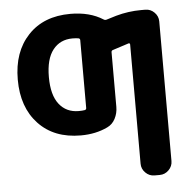

<svg xmlns="http://www.w3.org/2000/svg" viewBox="-53 -610 859 859"><g transform="rotate(-5 376.5 -180.5)"><path d="M321.3 -122.1Q328.1 -124 328.1 -130.9V-435.5Q328.1 -442.4 321.3 -444.3Q309.6 -446.3 293.9 -446.3Q238.3 -446.3 206.1 -405.3Q173.8 -364.3 173.8 -283.2Q173.8 -202.1 206.1 -161.1Q238.3 -120.1 293.9 -120.1Q309.6 -120.1 321.3 -122.1ZM498 -530.3Q553.7 -545.9 611.3 -545.9H629.9Q653.3 -545.9 670.4 -528.8Q687.5 -511.7 687.5 -488.3V138.7Q687.5 162.1 670.4 179.2Q653.3 196.3 629.9 196.3H606.4Q583 196.3 565.9 179.2Q548.8 162.1 548.8 138.7V-396.5Q548.8 -399.4 546.9 -401.4Q544.9 -403.3 542 -402.3L469.7 -378.9Q462.9 -377 462.9 -369.1V-124Q462.9 -95.7 450.2 -71.3Q437.5 -46.9 414.1 -36.1Q361.3 -10.7 293.9 -10.7Q173.8 -10.7 104 -85Q34.2 -159.2 34.2 -283.7Q34.2 -408.2 104 -482.4Q173.8 -556.6 293.9 -556.6Q380.9 -556.6 440.4 -518.6Q446.3 -514.6 453.1 -516.6Z"/></g></svg>

Font: Gen Jyuu Gothic P Bold
Style: Bold
Weight: 700
Designer: [Source Han Sans]
Ryoko NISHIZUKA  (kana & ideographs); Paul D. Hunt (Latin, Greek & Cyrillic); Wenlong ZHANG  (bopomofo
Version: Version 1.002.20150607